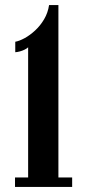

<svg xmlns="http://www.w3.org/2000/svg" viewBox="-20 -741 345 761"><path d="M39.5 0V-37.5H91.5V-553.5Q87 -549 78 -544.5Q69 -540 58.8 -537.2Q48.5 -534.5 40.5 -534V-575.5Q57 -578.5 78 -590Q99 -601.5 119.5 -620.5Q140 -639.5 155 -665Q170 -690.5 174.5 -721H211.5V-37.5H266V0Z"/></svg>

Font: Imbue Thin 10pt
Style: Bold
Weight: 700
Version: Version 1.102